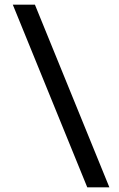

<svg xmlns="http://www.w3.org/2000/svg" viewBox="-20 -720 513 825"><path d="M355 85H450L130 -700H35Z"/></svg>

Font: Cabin Condensed
Style: Regular
Weight: 400
Designer: Pablo Impallari
Foundry: Pablo Impallari. www.impallari.com Igino Marini. www.ikern.com
Version: Version 1.006